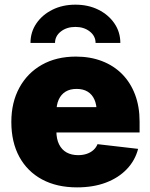

<svg xmlns="http://www.w3.org/2000/svg" viewBox="-20 -788 641 818"><path d="M308.1 10.3Q222.2 10.3 159.4 -23.4Q96.7 -57.1 62.5 -119.6Q28.3 -182.1 28.3 -268.6Q28.3 -351.6 62.5 -414.3Q96.7 -477.1 158.4 -512Q220.2 -546.9 303.7 -546.9Q364.7 -546.9 414.8 -527.6Q464.8 -508.3 500.5 -472.2Q536.1 -436 555.4 -385Q574.7 -334 574.7 -270.5V-223.6H88.4V-331.5H483.4L392.1 -310.1Q392.1 -341.8 382.3 -363.8Q372.6 -385.7 353.5 -397.5Q334.5 -409.2 306.2 -409.2Q278.3 -409.2 259.3 -397.5Q240.2 -385.7 230.2 -363.8Q220.2 -341.8 220.2 -310.1V-230Q220.2 -195.8 231.7 -172.9Q243.2 -149.9 263.9 -138.4Q284.7 -127 313 -127Q333 -127 349.6 -132.6Q366.2 -138.2 377.9 -148.7Q389.6 -159.2 395.5 -173.8L568.4 -153.8Q555.7 -104.5 520.3 -67.4Q484.9 -30.3 431.2 -10Q377.4 10.3 308.1 10.3ZM301.3 -768.1Q356 -768.1 399.2 -746.6Q442.4 -725.1 467.5 -688.2Q492.7 -651.4 492.7 -605H387.2Q387.2 -634.3 362.5 -653.8Q337.9 -673.3 301.3 -673.3Q264.2 -673.3 239.3 -653.8Q214.4 -634.3 214.4 -605H109.9Q109.9 -651.4 135 -688.2Q160.2 -725.1 203.4 -746.6Q246.6 -768.1 301.3 -768.1Z"/></svg>

Font: Inter 18pt Black
Style: Regular
Weight: 900
Designer: Rasmus Andersson
Foundry: rsms
Version: Version 4.001;git-66647c0bb